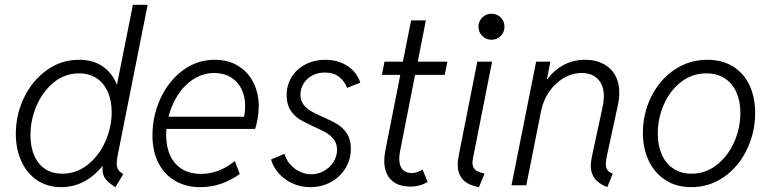

<svg xmlns="http://www.w3.org/2000/svg" viewBox="-20 -772 3213 800"><path d="M407.2 -69.3Q407.2 -77.1 407.7 -81.1Q374 -39.1 330.3 -15.6Q286.6 7.8 234.9 7.8Q177.7 7.8 135 -20.8Q92.3 -49.3 69.1 -100.1Q45.9 -150.9 45.9 -214.8Q45.9 -293.5 79.8 -364.5Q113.8 -435.5 174.1 -479.2Q234.4 -522.9 309.1 -522.9Q367.7 -522.9 407.5 -495.6Q447.3 -468.3 467.3 -418.9L533.7 -752H595.2L471.7 -131.8Q466.3 -104 466.3 -91.8Q466.3 -76.7 472.4 -65.7Q478.5 -54.7 493.7 -46.9L460.9 7.8Q431.6 -10.3 419.4 -26.4Q407.2 -42.5 407.2 -69.3ZM445.3 -304.7Q445.3 -353 429 -389.6Q412.6 -426.3 382.1 -446.3Q351.6 -466.3 309.6 -466.3Q251 -466.3 204.6 -429Q158.2 -391.6 132.6 -332Q106.9 -272.5 106.9 -209Q106.9 -161.1 122.3 -124.8Q137.7 -88.4 167.5 -68.4Q197.3 -48.3 239.7 -48.3Q298.3 -48.3 345.5 -85.7Q392.6 -123 418.9 -182.4Q445.3 -241.7 445.3 -304.7Z M615.2 -208Q615.2 -288.6 648.4 -361.1Q681.6 -433.6 741 -478.3Q800.3 -522.9 875 -522.9Q931.6 -522.9 973.1 -497.1Q1014.6 -471.2 1036.4 -427Q1058.1 -382.8 1058.1 -329.1Q1058.1 -305.7 1053.5 -278.1Q1048.8 -250.5 1043 -234.9H673.3Q672.4 -218.3 672.4 -209.5Q672.4 -160.6 689.2 -124Q706.1 -87.4 738.8 -67.4Q771.5 -47.4 817.4 -47.4Q892.6 -47.4 958.5 -101.1L979 -46.9Q944.8 -22 903.1 -7.1Q861.3 7.8 814.9 7.8Q754.9 7.8 709.7 -18.6Q664.6 -44.9 639.9 -93.5Q615.2 -142.1 615.2 -208ZM997.1 -285.6Q1001.5 -309.1 1001.5 -330.1Q1001.5 -370.6 985.8 -401.9Q970.2 -433.1 941.2 -450.4Q912.1 -467.8 873 -467.8Q826.7 -467.8 787.6 -443.1Q748.5 -418.5 721.7 -377.2Q694.8 -335.9 682.1 -285.6Z M1109.4 -107.4 1165.5 -131.3Q1171.4 -107.9 1188 -88.4Q1204.6 -68.8 1228 -57.4Q1251.5 -45.9 1276.9 -45.9Q1305.2 -45.9 1329.8 -59.8Q1354.5 -73.7 1369.4 -97.2Q1384.3 -120.6 1384.3 -147.9Q1384.3 -172.9 1371.8 -189.9Q1359.4 -207 1340.6 -218Q1321.8 -229 1290 -243.2Q1252 -260.3 1229.2 -274.2Q1206.5 -288.1 1190.4 -312.7Q1174.3 -337.4 1174.3 -375Q1174.3 -418 1195.6 -451.7Q1216.8 -485.4 1253.7 -504.2Q1290.5 -522.9 1335.4 -522.9Q1374.5 -522.9 1405 -509.5Q1435.5 -496.1 1454.6 -474.4Q1473.6 -452.6 1481 -427.7L1426.3 -405.8Q1416 -433.1 1393.3 -451.4Q1370.6 -469.7 1333.5 -469.7Q1304.2 -469.7 1281 -457.3Q1257.8 -444.8 1244.9 -423.8Q1231.9 -402.8 1231.9 -377.9Q1231.9 -353 1244.4 -336.4Q1256.8 -319.8 1275.4 -309.1Q1293.9 -298.3 1325.7 -284.7Q1363.3 -268.1 1386.5 -253.9Q1409.7 -239.7 1425.8 -215.1Q1441.9 -190.4 1441.9 -152.3Q1441.9 -107.4 1419.4 -70.8Q1397 -34.2 1358.2 -13.2Q1319.3 7.8 1272.9 7.8Q1232.4 7.8 1198.2 -8.1Q1164.1 -23.9 1140.9 -50.3Q1117.7 -76.7 1109.4 -107.4Z M1581.1 -101.6Q1581.1 -121.6 1585.4 -144L1647.9 -460H1571.3L1582 -515.1H1658.7L1692.9 -687H1754.4L1720.7 -515.1H1844.2L1833 -460H1709.5L1647 -142.1Q1643.6 -125.5 1643.6 -109.9Q1643.6 -81.5 1657 -66.2Q1670.4 -50.8 1696.3 -50.8Q1707 -50.8 1719.2 -55.2Q1731.4 -59.6 1740.7 -65.4L1761.7 -14.2Q1747.6 -4.9 1729.2 0.2Q1710.9 5.4 1690.9 5.4Q1637.2 5.4 1609.1 -22.9Q1581.1 -51.3 1581.1 -101.6Z M1887.2 -85.4Q1887.2 -106 1892.6 -130.4L1968.8 -515.1H2030.3L1950.7 -112.3Q1948.7 -103 1948.7 -94.2Q1948.7 -79.1 1955.3 -70.3Q1961.9 -61.5 1972.2 -57.1Q1982.4 -52.7 1999 -48.8L1975.6 7.8Q1927.7 -1.5 1907.5 -25.1Q1887.2 -48.8 1887.2 -85.4ZM1973.6 -660.6Q1973.6 -683.6 1989.5 -699.2Q2005.4 -714.8 2027.8 -714.8Q2050.8 -714.8 2066.4 -699.2Q2082 -683.6 2082 -660.6Q2082 -638.2 2066.4 -622.3Q2050.8 -606.4 2027.8 -606.4Q2005.4 -606.4 1989.5 -622.3Q1973.6 -638.2 1973.6 -660.6Z M2441.4 -81.1Q2441.4 -96.2 2446.8 -122.1L2491.7 -330.6Q2496.1 -352.1 2496.1 -370.6Q2496.1 -416 2471.7 -441.9Q2447.3 -467.8 2404.3 -467.8Q2363.8 -467.8 2328.1 -446.5Q2292.5 -425.3 2267.8 -389.2Q2243.2 -353 2234.4 -309.1L2172.9 0H2111.3L2213.9 -515.1H2273.4L2258.8 -441.9H2260.3Q2322.3 -522.9 2419.4 -522.9Q2462.4 -522.9 2494.4 -505.9Q2526.4 -488.8 2543.5 -457.8Q2560.5 -426.8 2560.5 -385.3Q2560.5 -362.3 2555.7 -339.4L2508.8 -122.6Q2504.4 -103 2504.4 -88.9Q2504.4 -73.2 2511 -63.7Q2517.6 -54.2 2533.2 -48.3L2510.3 7.8Q2472.7 -7.3 2457 -29.5Q2441.4 -51.8 2441.4 -81.1Z M2658.7 -218.3Q2658.7 -298.3 2693.1 -368.4Q2727.5 -438.5 2789.1 -480.7Q2850.6 -522.9 2927.2 -522.9Q2989.7 -522.9 3034.9 -494.6Q3080.1 -466.3 3103.3 -416Q3126.5 -365.7 3126.5 -301.8Q3126.5 -221.2 3092.5 -149.9Q3058.6 -78.6 2997.6 -35.4Q2936.5 7.8 2860.4 7.8Q2798.3 7.8 2752.7 -21.7Q2707 -51.3 2682.9 -102.5Q2658.7 -153.8 2658.7 -218.3ZM3064.9 -301.8Q3064.9 -350.1 3048.3 -387.5Q3031.7 -424.8 2999.8 -445.6Q2967.8 -466.3 2923.3 -466.3Q2863.8 -466.3 2817.6 -430.4Q2771.5 -394.5 2746.1 -336.7Q2720.7 -278.8 2720.7 -215.3Q2720.7 -166.5 2737.1 -128.9Q2753.4 -91.3 2785.2 -69.8Q2816.9 -48.3 2861.3 -48.3Q2919.9 -48.3 2966.6 -85Q3013.2 -121.6 3039.1 -180.2Q3064.9 -238.8 3064.9 -301.8Z"/></svg>

Font: Reddit Sans Fudge Light Italic
Style: Regular
Weight: 300
Italic angle: -11.25°
Designer: Stephen Hutchings
Version: Version 1.013